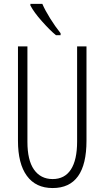

<svg xmlns="http://www.w3.org/2000/svg" viewBox="-20 -951 534 981"><path d="M266.1 -771Q235.4 -795.9 193.4 -843.3Q154.3 -887.2 135.3 -922.9V-931.2H196.3Q210.4 -898.4 236.3 -856.9Q262.2 -815.4 289.6 -781.2V-771ZM421.9 -713.9V-231.9Q421.9 9.8 249 9.8Q162.6 9.8 117.2 -52.7Q71.8 -114.7 71.8 -231.9V-713.9H120.1V-226.1Q120.1 -132.8 153.3 -85Q187.5 -36.1 249 -36.1Q310.5 -36.1 342.3 -85Q374 -133.8 374 -228V-713.9Z"/></svg>

Font: Germano
Style: Regular
Weight: 300
Width: 3
Foundry: Ascender Corporation
Version: Version 1.10; ttfautohint (v1.5)